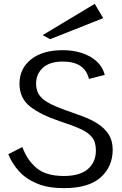

<svg xmlns="http://www.w3.org/2000/svg" viewBox="-20 -968 632 995"><path d="M311 7Q231 7 174 -16Q117 -39 80 -79Q43 -119 23 -169L96 -206Q121 -137 170.5 -96.5Q220 -56 311 -56Q394 -56 435.5 -92Q477 -128 477 -188Q477 -231 457.5 -256Q438 -281 397.5 -299.5Q357 -318 292 -339Q188 -374 134.5 -417Q81 -460 81 -535Q81 -612 140.5 -660Q200 -708 306 -708Q358 -708 403.5 -693.5Q449 -679 480.5 -650.5Q512 -622 523 -580L441 -559Q419 -649 306 -649Q237 -649 202 -616.5Q167 -584 167 -535Q167 -504 180 -481Q193 -458 225.5 -438.5Q258 -419 317 -398Q363 -382 407.5 -365.5Q452 -349 487 -326.5Q522 -304 543 -271.5Q564 -239 564 -192Q564 -105 502 -49Q440 7 311 7ZM240 -765 201 -786 471 -948 515 -874Z"/></svg>

Font: Panamera Medium
Style: Regular
Weight: 500
Designer: Bastien Sozeau
Foundry: NBR — Bastien Sozeau
Version: Version 3.002; ttfautohint (v1.8.4.7-5d5b);gftools[0.9.33]